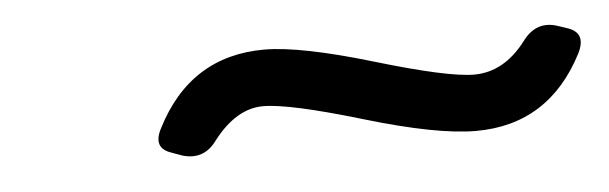

<svg xmlns="http://www.w3.org/2000/svg" viewBox="-25 -371 606 191"><g transform="rotate(-5 278.0 -275.0)"><path d="M242 -325Q278 -325 350 -303.5Q422 -282 448 -282Q478 -282 500 -311Q514 -330 535 -323L544 -320Q563 -314 553 -294Q518 -226 445 -226Q406 -226 334 -247.5Q262 -269 236 -269Q209 -269 186 -239Q173 -221 152 -227L141 -231Q123 -237 133 -256Q168 -325 242 -325Z"/></g></svg>

Font: Asap
Style: Italic
Weight: 400
Italic angle: -6°
Designer: Pablo Cosgaya
Foundry: Pablo Cosgaya
Version: Version 1.007;PS 001.007;hotconv 1.0.70;makeotf.lib2.5.58329